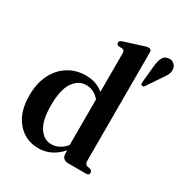

<svg xmlns="http://www.w3.org/2000/svg" viewBox="-175 -875 961 1014"><g transform="rotate(30 305.0 -368.0)"><path d="M22 -207.5Q22 -283.5 49.5 -337.5Q77 -391.5 124 -420.2Q171 -449 230 -449Q294.5 -449 337.5 -411.5V-648Q337.5 -664.5 325.5 -668L299.5 -669Q287.5 -673 287.5 -683.5Q287.5 -695 304 -701L412 -735Q424 -739 430.2 -740.5Q436.5 -742 442.5 -742Q459.5 -742 459.5 -723.5V-64Q459.5 -41.5 474 -37L494.5 -32.5Q506.5 -26 506.5 -15.5Q506.5 0 489 0H376.5Q360.5 0 350.5 -10Q340.5 -20 340.5 -36.5V-57Q280.5 10 202 10Q122.5 10 72.2 -48.5Q22 -107 22 -207.5ZM147 -220Q147 -130 176 -86.2Q205 -42.5 250 -42.5Q299.5 -42.5 337.5 -88V-365.5Q305 -406 255 -406Q209 -406 178 -361.2Q147 -316.5 147 -220ZM514 -671Q517 -702 526.5 -721.8Q536 -741.5 558 -745Q578 -749 592.2 -738.2Q606.5 -727.5 609 -711Q612.5 -692 604.8 -675.5Q597 -659 583 -640.5L526 -556Q519 -546.5 509.5 -550.5Q505 -552.5 504.2 -557.2Q503.5 -562 504 -568Z"/></g></svg>

Font: Fraunces 144pt S050 SemiBold
Style: Regular
Weight: 600
Version: Version 1.000; ttfautohint (v1.8.3)